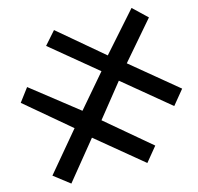

<svg xmlns="http://www.w3.org/2000/svg" viewBox="-20 -293 489 474"><path d="M113.3 -218.8 246.1 -156.2 304.7 -273.4 347.7 -250 293 -136.7 429.7 -74.2 410.2 -31.2 273.4 -93.8 230.5 3.9 363.3 66.4 343.8 109.4 207 46.9 156.2 160.2 109.4 140.6 164.1 23.4 31.2 -39.1 46.9 -78.1 183.6 -19.5 230.5 -117.2 93.8 -179.7Z"/></svg>

Font: 和音 by 宁静之雨，公众号njzyshare
Style: Regular
Weight: 400
Designer: Steve Matteson
Foundry: Ascender Corporation
Version: Version 6.00;June 8, 2018;FontCreator 11.0.0.2388 32-bit